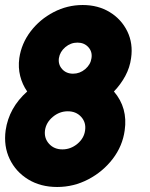

<svg xmlns="http://www.w3.org/2000/svg" viewBox="-23 -733 598 766"><path d="M205 13Q139 13 89.5 -17.2Q40 -47.5 15.5 -98.8Q-9 -150 -0.5 -213Q12.5 -303 85.5 -368Q66 -396 57.5 -429.8Q49 -463.5 54 -501Q62.5 -559.5 99.2 -607.8Q136 -656 190.8 -684.5Q245.5 -713 307 -713Q368.5 -713 415 -684.5Q461.5 -656 485 -607.8Q508.5 -559.5 500 -501Q495 -463.5 476.8 -429.8Q458.5 -396 431.5 -368Q487.5 -302.5 474.5 -213Q466 -150.5 426.8 -99.2Q387.5 -48 329.2 -17.5Q271 13 205 13ZM268.5 -439Q295.5 -439 317 -457.2Q338.5 -475.5 342 -501Q346 -526.5 329.5 -544.8Q313 -563 286 -563Q259 -563 237.5 -544.8Q216 -526.5 212 -501Q208.5 -475.5 225 -457.2Q241.5 -439 268.5 -439ZM226 -137Q259 -137 285.8 -159.2Q312.5 -181.5 316.5 -213Q321 -244.5 300.8 -266.8Q280.5 -289 247.5 -289Q214.5 -289 187.8 -266.8Q161 -244.5 156.5 -213Q152.5 -181.5 172.8 -159.2Q193 -137 226 -137Z"/></svg>

Font: Urbanist Black
Style: Italic
Weight: 900
Italic angle: -8°
Designer: Corey Hu
Foundry: Corey Hu
Version: Version 1.330; ttfautohint (v1.8.4.7-5d5b)